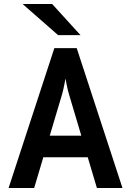

<svg xmlns="http://www.w3.org/2000/svg" viewBox="-20 -941 656 961"><path d="M23 0 252 -700H364L593 0H465L325 -470Q322.5 -478 319.2 -491.5Q316 -505 313 -520Q310 -535 308 -548Q305.5 -535 302.5 -520Q299.5 -505 296.5 -491.5Q293.5 -478 291 -470L151 0ZM171 -154 203 -262H413L445 -154ZM271 -765 93 -921H241L383 -765Z"/></svg>

Font: Overpass Mono
Style: Bold
Weight: 700
Monospace: yes
Designer: Delve Withrington, Dave Bailey
Foundry: Delve Fonts LLC
Version: Version 4.000